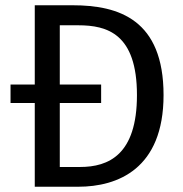

<svg xmlns="http://www.w3.org/2000/svg" viewBox="-20 -709 696 729"><path d="M20 -388V-318H112V0H277C426 0 601 -67 601 -348C601 -634 432 -689 256 -689H112V-388ZM364 -318V-388H207V-613H277C387 -613 500 -581 500 -348C500 -121 392 -75 284 -75H207V-318Z"/></svg>

Font: FiraGO Unicode
Style: Regular
Weight: 400
Designer: bBox Type
Foundry: bBox Type GmbH
Version: Version 1.001;PS 001.001;hotconv 1.0.88;makeotf.lib2.5.64775